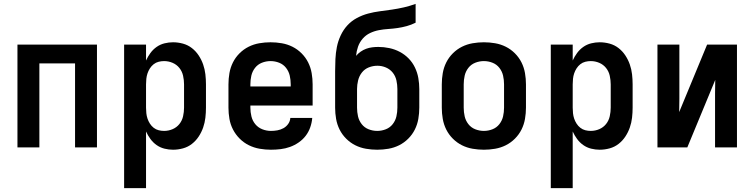

<svg xmlns="http://www.w3.org/2000/svg" viewBox="-20 -760 3890 990"><path d="M70 0V-530H480V0H367V-433H183V0Z M620 210V-530H733V-448Q742 -468 755.5 -486.5Q769 -505 787.5 -518Q806 -531 828 -536.5Q850 -542 872 -542Q898 -542 923.5 -535Q949 -528 969.5 -512Q990 -496 1004.5 -474Q1019 -452 1027.5 -427.5Q1036 -403 1039 -377Q1042 -351 1042 -325V-205Q1042 -179 1039 -153Q1036 -127 1027.5 -102.5Q1019 -78 1004.5 -56Q990 -34 969.5 -18Q949 -2 923.5 5Q898 12 872 12Q850 12 828 6.5Q806 1 787.5 -12Q769 -25 755.5 -43.5Q742 -62 733 -82V210ZM826 -85Q849 -85 870 -94Q891 -103 905 -120.5Q919 -138 924 -160.5Q929 -183 929 -205V-325Q929 -347 924 -369.5Q919 -392 905 -409.5Q891 -427 870 -436Q849 -445 826 -445Q812 -445 798 -441.5Q784 -438 772.5 -429Q761 -420 753 -407.5Q745 -395 740.5 -381.5Q736 -368 734.5 -353.5Q733 -339 733 -325V-205Q733 -191 734.5 -176.5Q736 -162 740.5 -148.5Q745 -135 753 -122.5Q761 -110 772.5 -101Q784 -92 798 -88.5Q812 -85 826 -85Z M1377 12Q1348 12 1319 7Q1290 2 1263.5 -11Q1237 -24 1216 -45Q1195 -66 1181.5 -92Q1168 -118 1163 -147Q1158 -176 1158 -205V-325Q1158 -354 1163 -383Q1168 -412 1181 -438Q1194 -464 1215 -485Q1236 -506 1262 -519Q1288 -532 1317 -537Q1346 -542 1375 -542Q1404 -542 1433 -537Q1462 -532 1488 -519Q1514 -506 1535 -485Q1556 -464 1569 -438Q1582 -412 1587 -383Q1592 -354 1592 -325V-216H1271V-205Q1271 -182 1276.5 -159.5Q1282 -137 1296.5 -119.5Q1311 -102 1332.5 -93.5Q1354 -85 1377 -85Q1394 -85 1410.5 -88Q1427 -91 1441.5 -99Q1456 -107 1466 -121Q1476 -135 1477 -152H1590Q1588 -127 1579.5 -103Q1571 -79 1556 -59.5Q1541 -40 1520 -25.5Q1499 -11 1475.5 -2.5Q1452 6 1427 9Q1402 12 1377 12ZM1271 -314H1479V-325Q1479 -348 1474 -370Q1469 -392 1455 -410Q1441 -428 1419.5 -436.5Q1398 -445 1375 -445Q1352 -445 1330.5 -436.5Q1309 -428 1295 -410Q1281 -392 1276 -370Q1271 -348 1271 -325Z M1925 12Q1896 12 1867 7Q1838 2 1812 -11Q1786 -24 1765 -45Q1744 -66 1731 -92Q1718 -118 1713 -147Q1708 -176 1708 -205V-393Q1708 -424 1709.5 -455.5Q1711 -487 1717 -517.5Q1723 -548 1736.5 -577Q1750 -606 1771 -629Q1792 -652 1820 -667Q1848 -682 1878 -690Q1908 -698 1939 -702Q1970 -706 2001 -710.5Q2032 -715 2062.5 -722Q2093 -729 2123 -740V-643Q2101 -632 2077.5 -625.5Q2054 -619 2030 -615.5Q2006 -612 1982 -610.5Q1958 -609 1934 -604.5Q1910 -600 1888 -589.5Q1866 -579 1850 -560.5Q1834 -542 1826 -519Q1818 -496 1816 -472Q1826 -484 1839.5 -493.5Q1853 -503 1868 -508.5Q1883 -514 1899 -516Q1915 -518 1931 -518Q1959 -518 1987.5 -512Q2016 -506 2041.5 -492.5Q2067 -479 2087 -458.5Q2107 -438 2119.5 -412Q2132 -386 2137 -357.5Q2142 -329 2142 -301V-205Q2142 -176 2137 -147Q2132 -118 2119 -92Q2106 -66 2085 -45Q2064 -24 2038 -11Q2012 2 1983 7Q1954 12 1925 12ZM1925 -85Q1948 -85 1969.5 -93.5Q1991 -102 2005 -120Q2019 -138 2024 -160Q2029 -182 2029 -205V-301Q2029 -323 2024 -345.5Q2019 -368 2005 -385.5Q1991 -403 1970 -412Q1949 -421 1926 -421Q1903 -421 1881.5 -412.5Q1860 -404 1846 -386Q1832 -368 1826.5 -345.5Q1821 -323 1821 -301V-205Q1821 -182 1826 -160Q1831 -138 1845 -120Q1859 -102 1880.5 -93.5Q1902 -85 1925 -85Z M2475 12Q2446 12 2417 7Q2388 2 2362 -11Q2336 -24 2315 -45Q2294 -66 2281 -92Q2268 -118 2263 -147Q2258 -176 2258 -205V-325Q2258 -354 2263 -383Q2268 -412 2281 -438Q2294 -464 2315 -485Q2336 -506 2362 -519Q2388 -532 2417 -537Q2446 -542 2475 -542Q2504 -542 2533 -537Q2562 -532 2588 -519Q2614 -506 2635 -485Q2656 -464 2669 -438Q2682 -412 2687 -383Q2692 -354 2692 -325V-205Q2692 -176 2687 -147Q2682 -118 2669 -92Q2656 -66 2635 -45Q2614 -24 2588 -11Q2562 2 2533 7Q2504 12 2475 12ZM2475 -85Q2498 -85 2519.5 -93.5Q2541 -102 2555 -120Q2569 -138 2574 -160Q2579 -182 2579 -205V-325Q2579 -348 2574 -370Q2569 -392 2555 -410Q2541 -428 2519.5 -436.5Q2498 -445 2475 -445Q2452 -445 2430.5 -436.5Q2409 -428 2395 -410Q2381 -392 2376 -370Q2371 -348 2371 -325V-205Q2371 -182 2376 -160Q2381 -138 2395 -120Q2409 -102 2430.5 -93.5Q2452 -85 2475 -85Z M2820 210V-530H2933V-448Q2942 -468 2955.5 -486.5Q2969 -505 2987.5 -518Q3006 -531 3028 -536.5Q3050 -542 3072 -542Q3098 -542 3123.5 -535Q3149 -528 3169.5 -512Q3190 -496 3204.5 -474Q3219 -452 3227.5 -427.5Q3236 -403 3239 -377Q3242 -351 3242 -325V-205Q3242 -179 3239 -153Q3236 -127 3227.5 -102.5Q3219 -78 3204.5 -56Q3190 -34 3169.5 -18Q3149 -2 3123.5 5Q3098 12 3072 12Q3050 12 3028 6.5Q3006 1 2987.5 -12Q2969 -25 2955.5 -43.5Q2942 -62 2933 -82V210ZM3026 -85Q3049 -85 3070 -94Q3091 -103 3105 -120.5Q3119 -138 3124 -160.5Q3129 -183 3129 -205V-325Q3129 -347 3124 -369.5Q3119 -392 3105 -409.5Q3091 -427 3070 -436Q3049 -445 3026 -445Q3012 -445 2998 -441.5Q2984 -438 2972.5 -429Q2961 -420 2953 -407.5Q2945 -395 2940.5 -381.5Q2936 -368 2934.5 -353.5Q2933 -339 2933 -325V-205Q2933 -191 2934.5 -176.5Q2936 -162 2940.5 -148.5Q2945 -135 2953 -122.5Q2961 -110 2972.5 -101Q2984 -92 2998 -88.5Q3012 -85 3026 -85Z M3370 0V-530H3483V-318Q3483 -284 3483 -250Q3483 -216 3482 -182L3626 -530H3780V0H3667V-212Q3667 -246 3667 -280Q3667 -314 3668 -348L3524 0Z"/></svg>

Font: Lode Term
Style: Bold
Weight: 700
Monospace: yes
Designer: Belleve Invis
Foundry: Belleve Invis
Version: Version 29.2.0